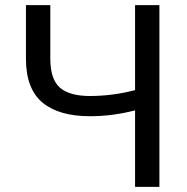

<svg xmlns="http://www.w3.org/2000/svg" viewBox="-20 -731 730 751"><path d="M81.5 -710.9H176.8V-501.5Q176.8 -420.9 214.4 -388.2Q252 -355.5 332 -355.5Q418.9 -355.5 508.3 -378.4V-710.9H603.5V0H508.3V-299.3Q419.9 -276.4 332 -276.4Q210 -276.4 145.8 -330.1Q81.5 -383.8 81.5 -501.5Z"/></svg>

Font: Bert Sans Medium
Style: Regular
Weight: 500
Designer: Christian Robertson, Adam Twardoch, & Cristiano Sobral
Foundry: Google
Version: Version 12.135;January 10, 2020;FontCreator 12.0.0.2547 64-b